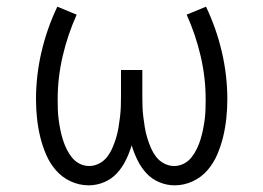

<svg xmlns="http://www.w3.org/2000/svg" viewBox="-20 -548 790 576"><path d="M246 8Q218 8 192 -4Q166 -16 147.5 -37.5Q129 -59 118 -85Q107 -111 100.5 -138Q94 -165 91 -193.5Q88 -222 88 -250Q88 -322 104.5 -392.5Q121 -463 152 -528L210 -504Q183 -444 168 -379.5Q153 -315 153 -250Q153 -235 153.5 -219.5Q154 -204 156 -189Q158 -174 161 -159Q164 -144 168.5 -129.5Q173 -115 179.5 -101.5Q186 -88 195.5 -76Q205 -64 218.5 -57Q232 -50 248 -50Q263 -50 277.5 -57.5Q292 -65 301.5 -77.5Q311 -90 317.5 -105Q324 -120 328.5 -135Q333 -150 335.5 -165.5Q338 -181 340 -197Q342 -213 342.5 -228.5Q343 -244 343 -260V-338H407V-260Q407 -244 407.5 -228.5Q408 -213 410 -197Q412 -181 414.5 -165.5Q417 -150 421.5 -135Q426 -120 432.5 -105Q439 -90 448.5 -77.5Q458 -65 472.5 -57.5Q487 -50 502 -50Q518 -50 531.5 -57Q545 -64 554.5 -76Q564 -88 570.5 -101.5Q577 -115 581.5 -129.5Q586 -144 589 -159Q592 -174 594 -189Q596 -204 596.5 -219.5Q597 -235 597 -250Q597 -315 582 -379.5Q567 -444 540 -504L598 -528Q629 -463 645.5 -392.5Q662 -322 662 -250Q662 -222 659 -193.5Q656 -165 649.5 -138Q643 -111 632 -85Q621 -59 602.5 -37.5Q584 -16 558 -4Q532 8 504 8Q480 8 457.5 -1.5Q435 -11 419 -28.5Q403 -46 392.5 -67.5Q382 -89 375 -112Q368 -89 357.5 -67.5Q347 -46 331 -28.5Q315 -11 292.5 -1.5Q270 8 246 8Z"/></svg>

Font: Iosevka Etoile Light
Style: Regular
Weight: 300
Designer: Belleve Invis
Foundry: Belleve Invis
Version: Version 25.0.1; ttfautohint (v1.8.4)